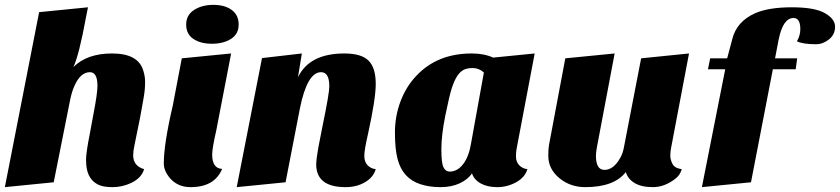

<svg xmlns="http://www.w3.org/2000/svg" viewBox="-28 -750 3456 790"><path d="M520 -111Q520 -67 565 -54Q554 -17 511 3Q475 20 435.5 20Q396 20 375.5 9.5Q355 -1 344 -18Q326 -44 326 -93Q326 -122 342 -202L356 -278Q373 -365 373 -397Q373 -453 342 -453Q303 -453 278 -396Q268 -374 261 -341L193 0L-8 20L133 -700L334 -720L326 -680Q298 -526 274 -474Q330 -530 433 -530Q542 -530 562 -458Q569 -435 569 -415Q569 -395 567.5 -379.5Q566 -364 561 -336L548 -264L525 -151Q520 -128 520 -111Z M886 -55Q855 20 756 20Q705 20 673 -15Q646 -46 646 -77Q646 -158 683 -316L720 -510L923 -530L862 -214Q845 -140 845 -114Q845 -57 886 -55ZM738 -649Q738 -688 770.5 -709Q803 -730 850 -730Q897 -730 925.5 -709Q954 -688 954 -649Q954 -610 922.5 -590Q891 -570 844 -570Q797 -570 767.5 -590Q738 -610 738 -649Z M1394 20Q1273 20 1273 -74Q1274 -100 1282 -144L1300 -236Q1327 -366 1327 -395Q1327 -453 1293 -453Q1236 -453 1206 -304L1147 0L946 20L1050 -511L1214 -530L1198 -432Q1245 -530 1389 -530Q1459 -530 1488.5 -500.5Q1518 -471 1518 -405Q1518 -343 1486 -198Q1471 -133 1471 -108.5Q1471 -84 1484.5 -70Q1498 -56 1518 -54Q1508 -20 1473.5 0Q1439 20 1394 20Z M1685 -438Q1771 -530 1913 -530Q1964 -530 2001 -513L2172 -530L2098 -140Q2095 -128 2095 -106Q2095 -84 2108.5 -70Q2122 -56 2142 -54Q2132 -20 2095.5 0Q2059 20 2018 20Q1977 20 1949.5 4.5Q1922 -11 1914 -37Q1898 -12 1864 4Q1830 20 1784.5 20Q1739 20 1702 8Q1665 -4 1641.5 -30Q1618 -56 1607.5 -97Q1597 -138 1597 -205Q1597 -272 1620 -333Q1643 -394 1685 -438ZM1822 -44Q1854 -44 1877.5 -74.5Q1901 -105 1910 -159L1963 -452Q1942 -470 1917.5 -470Q1893 -470 1878.5 -462Q1864 -454 1852.5 -436Q1841 -418 1831 -387.5Q1821 -357 1804.5 -275.5Q1788 -194 1788 -136Q1788 -78 1797 -61Q1806 -44 1822 -44Z M2547 -42Q2499 20 2380 20Q2318 20 2273 -17.5Q2228 -55 2228 -109Q2228 -139 2231 -154L2298 -510L2501 -530L2428 -144Q2424 -122 2424 -109Q2424 -51 2459 -51Q2498 -51 2526 -104Q2535 -121 2539 -143L2610 -510L2807 -530L2733 -140Q2730 -125 2730 -109Q2730 -93 2739 -75.5Q2748 -58 2777 -54Q2771 -30 2750 -14Q2706 20 2658.5 20Q2611 20 2583 3Q2555 -14 2547 -42Z M3251 -580Q3265 -604 3265 -630Q3265 -676 3237 -676Q3194 -676 3176 -588L3161 -510H3252L3246 -465H3152L3062 0L2860 20L2956 -465H2885L2894 -510H2964L2985 -589Q3003 -662 3080 -696Q3136 -720 3230 -720Q3324 -720 3366 -696Q3408 -672 3408 -640Q3408 -608 3383 -588Q3358 -568 3330 -568Q3275 -568 3251 -580Z"/></svg>

Font: Sansita One
Style: Regular
Weight: 400
Designer: Pablo Cosgaya
Foundry: Omnibus-Type
Version: Version 1.001